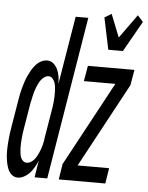

<svg xmlns="http://www.w3.org/2000/svg" viewBox="-77 -811 667 863"><g transform="rotate(5 256.0 -379.0)"><path d="M391 -600 361 -743 392 -762 433 -659 510 -766 535 -738 457 -600ZM36 8Q19 8 7.5 -2.5Q-4 -13 -9.5 -27Q-15 -41 -18 -56.5Q-21 -72 -22 -88Q-23 -104 -22.5 -120.5Q-22 -137 -20.5 -153.5Q-19 -170 -17 -186.5Q-15 -203 -12 -219L8 -339Q10 -353 13 -367.5Q16 -382 20 -396Q24 -410 28.5 -424Q33 -438 39 -451Q45 -464 52.5 -477Q60 -490 70.5 -502Q81 -514 94.5 -521Q108 -528 122 -528Q139 -528 151 -517Q163 -506 169.5 -491.5Q176 -477 178.5 -460.5Q181 -444 181 -427L232 -735H289L168 0H111L123 -76Q117 -61 109 -47Q101 -33 90.5 -21Q80 -9 65 -0.5Q50 8 36 8ZM220 0 231 -70 436 -450H294L306 -520H516L504 -450L299 -70H441L430 0ZM70 -62Q79 -62 87.5 -67Q96 -72 102.5 -79.5Q109 -87 113.5 -95Q118 -103 122 -112Q126 -121 129 -129.5Q132 -138 134.5 -147Q137 -156 138.5 -165Q140 -174 141 -183L161 -303Q163 -314 164.5 -325Q166 -336 167 -347Q168 -358 168.5 -369Q169 -380 168.5 -390.5Q168 -401 167 -412Q166 -423 162.5 -432.5Q159 -442 152 -450Q145 -458 134 -458Q125 -458 116 -452Q107 -446 101 -438Q95 -430 90.5 -421Q86 -412 82.5 -403Q79 -394 76 -384.5Q73 -375 71 -365.5Q69 -356 67 -346.5Q65 -337 63 -328L43 -208Q41 -197 40 -187Q39 -177 38 -166.5Q37 -156 36.5 -145.5Q36 -135 36.5 -125Q37 -115 38 -105Q39 -95 42 -85.5Q45 -76 52.5 -69Q60 -62 70 -62Z"/></g></svg>

Font: Iosevka Algr
Style: Italic
Weight: 400
Italic angle: -9°
Monospace: yes
Designer: Belleve Invis
Foundry: Belleve Invis
Version: Version 26.0.2; ttfautohint (v1.8.3)